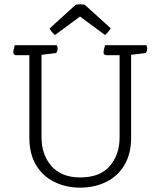

<svg xmlns="http://www.w3.org/2000/svg" viewBox="-20 -853 738 883"><path d="M530 -221V-599H472Q456 -599 456 -613Q456 -620 461 -637L463 -645H653Q657 -639 657 -629Q657 -618 650 -609L583 -601V-221Q583 -145 552 -93.5Q521 -42 467.5 -16Q414 10 349 10Q284 10 230.5 -16Q177 -42 146 -93.5Q115 -145 115 -221V-599H57Q41 -599 41 -613Q41 -620 46 -637L48 -645H241Q245 -639 245 -629Q245 -618 238 -609L171 -601V-221Q171 -142 216.5 -89.5Q262 -37 349 -37Q440 -37 485 -89.5Q530 -142 530 -221ZM463 -692 348 -777 233 -692Q215 -707 208 -722L328 -831Q333 -832 338.5 -832.5Q344 -833 349 -833Q354 -833 359.5 -832.5Q365 -832 370 -831L489 -723Q482 -708 463 -692Z"/></svg>

Font: Scope One
Style: Regular
Weight: 400
Designer: Dalton Maag Ltd
Foundry: Dalton Maag Ltd
Version: Version 1.001; ttfautohint (v1.4.1) -l 11 -r 50 -G 50 -x 14 